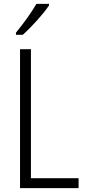

<svg xmlns="http://www.w3.org/2000/svg" viewBox="-20 -967 444 987"><path d="M232 -939V-947H167C140 -900 102 -848 62 -799V-788H97C140 -826 203 -895 232 -939ZM83 0H384V-51H139V-714H83Z"/></svg>

Font: Noto Sans Devanagari Condensed Light
Style: Regular
Weight: 300
Width: 3
Designer: Jelle Bosma - Monotype Design Team
Foundry: Monotype Imaging Inc.
Version: Version 2.004